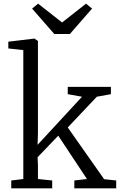

<svg xmlns="http://www.w3.org/2000/svg" viewBox="-20 -1030 664 1050"><path d="M107.5 -51V-756L25.5 -765V-802L167.5 -819H168.5L187.5 -806V-301L185.5 -238L428.5 -501L350.5 -515V-555H586.5V-515L509.5 -501L350.5 -333L549.5 -50L615.5 -43V0H386.5V-43L455.5 -51L298.5 -288L185.5 -170L187.5 -128V-51L265.5 -43V0H41.5V-43ZM188.5 -1010 319.5 -907 450.5 -1010 483.5 -983 362 -844H277L155.5 -983Z"/></svg>

Font: Merriweather 7pt Light
Style: Regular
Weight: 300
Designer: Eben Sorkin
Foundry: Eben Sorkin
Version: Version 2.200;gftools[0.9.31]